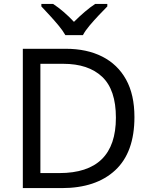

<svg xmlns="http://www.w3.org/2000/svg" viewBox="-20 -964 770 984"><path d="M669 -364Q669 -183 570.5 -91.5Q472 0 296 0H97V-714H317Q425 -714 504 -674Q583 -634 626 -556.5Q669 -479 669 -364ZM574 -361Q574 -504 503.5 -570.5Q433 -637 304 -637H187V-77H284Q574 -77 574 -361ZM315 -784Q302 -807 280 -833.5Q258 -860 234 -886Q210 -912 192 -931V-944H252Q278 -927 306 -903Q334 -879 359 -852Q386 -879 414 -903Q442 -927 468 -944H530V-931Q511 -912 486.5 -886Q462 -860 439.5 -833.5Q417 -807 405 -784Z"/></svg>

Font: Noto Sans Nag Mundari
Style: Regular
Weight: 400
Designer: Muthu Nedumaran
Version: Version 1.000; ttfautohint (v1.8.4.7-5d5b)